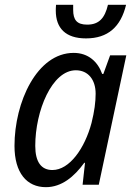

<svg xmlns="http://www.w3.org/2000/svg" viewBox="-20 -765 555 795"><path d="M336 -606C427 -606 480 -654 502 -745H427C414 -690 390 -663 341 -663C298 -663 283 -683 283 -724C283 -730 283 -734 283 -745H212C211 -734 211 -725 211 -721C211 -648 252 -606 336 -606ZM170 10C235 10 287 -33 329 -91H332L322 0H389L503 -536H436L408 -459H403C385 -509 346 -546 285 -546C133 -546 40 -342 40 -161C40 -49 91 10 170 10ZM197 -61C151 -61 126 -94 126 -161C126 -306 195 -474 294 -474C345 -474 376 -435 376 -377C376 -343 371 -304 359 -256C331 -151 268 -61 197 -61Z"/></svg>

Font: Noto Sans SemiCondensed
Style: Italic
Weight: 400
Width: 4
Italic angle: -12°
Designer: Monotype Design Team
Foundry: Monotype Imaging Inc.
Version: Version 2.013